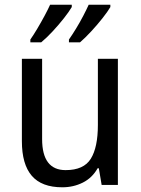

<svg xmlns="http://www.w3.org/2000/svg" viewBox="-20 -786 599 816"><path d="M481 -536V0H412L400 -71H395Q372 -30 332 -10Q292 10 245 10Q157 10 115 -39Q73 -88 73 -186V-536H159V-195Q159 -63 259 -63Q336 -63 366 -111.5Q396 -160 396 -255V-536ZM449 -756Q438 -737 415.5 -708.5Q393 -680 367 -652Q341 -624 320 -606H273V-618Q287 -638 303.5 -665Q320 -692 334 -719Q348 -746 357 -766H449ZM285 -756Q274 -737 252 -709Q230 -681 204 -653Q178 -625 155 -606H109V-618Q123 -638 139 -665Q155 -692 169.5 -719Q184 -746 193 -766H285Z"/></svg>

Font: Noto Sans Thai SemCond
Style: Regular
Weight: 400
Width: 4
Designer: Monotype Design Team
Foundry: Monotype Imaging Inc.
Version: Version 2.002; ttfautohint (v1.8.4.7-5d5b)